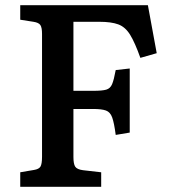

<svg xmlns="http://www.w3.org/2000/svg" viewBox="-20 -720 663 740"><path d="M58 0V-56L111 -65Q130 -68 136 -78Q142 -88 142 -116V-589Q142 -614 135.5 -623.5Q129 -633 109 -636L58 -644V-700H550L584 -515L521 -497Q500 -556 481.5 -586Q463 -616 436 -626Q409 -636 363 -636H263V-370H340Q374 -370 389.5 -374.5Q405 -379 412 -395.5Q419 -412 426 -450L480 -456V-209L426 -200Q420 -246 412.5 -267Q405 -288 388.5 -294Q372 -300 339 -300H263V-115Q263 -88 270 -77.5Q277 -67 300 -64L370 -56V0Z"/></svg>

Font: Literata 12pt Medium
Style: Regular
Weight: 500
Designer: Latin by Veronika Burian and Jose Scaglione. Greek by Irene Vlachou. Cyrillic by Vera Evstafieva.
Foundry: TypeTogether
Version: Version 3.002